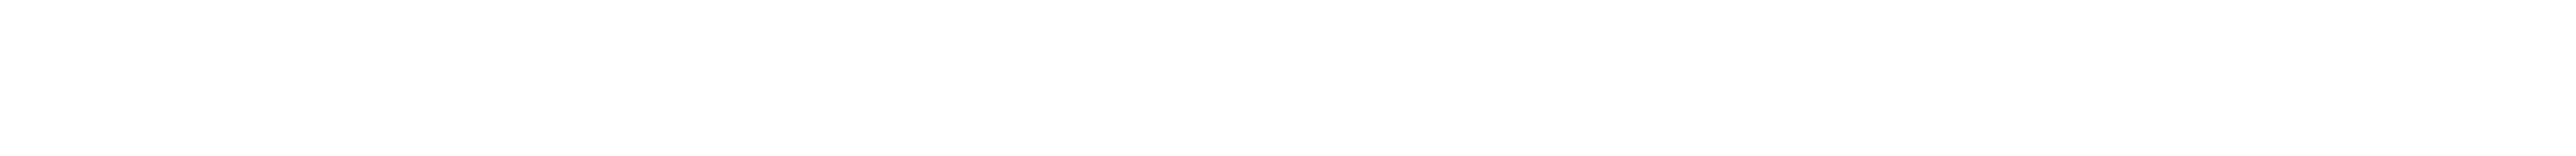

<svg xmlns="http://www.w3.org/2000/svg" viewBox="-20 -11 659 40"><path d="M17 9Z"/></svg>

Font: Proton
Style: SeBd
Weight: 500
Version: Version 1.017